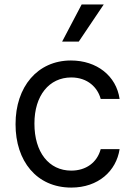

<svg xmlns="http://www.w3.org/2000/svg" viewBox="-20 -821 594 852"><path d="M329.5 -636.4 440.3 -801.1H342.3L255.7 -636.4ZM296.2 11.4C416.5 11.4 496.1 -62.5 510.7 -159.1H426.8C410.9 -99.4 361.2 -63.9 296.2 -63.9C196.4 -63.9 132.5 -146.3 132.8 -272.7C132.5 -396.3 197.8 -477.3 296.2 -477.3C369.7 -477.3 413.7 -431.8 426.8 -382.1H510.7C496.1 -484.4 409.4 -552.6 294.7 -552.6C146.7 -552.6 48.7 -436.1 49 -269.9C48.7 -106.5 142.4 11.4 296.2 11.4Z"/></svg>

Font: Riot Sans 2.0
Style: Regular
Weight: 400
Designer: Rasmus Andersson
Foundry: rsms
Version: Version 3.006;hotconv 1.0.109;makeotfexe 2.5.65596